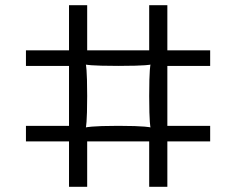

<svg xmlns="http://www.w3.org/2000/svg" viewBox="-20 -720 910 740"><path d="M790 -466V-526H625V-700H555V-526H316V-700H246V-526H80V-466H246V-235H80V-175H246V0H316V-175H555V0H625V-175H790V-235H625V-466ZM560 -229C560 -229 540 -235 436 -235C332 -235 311 -229 311 -229C311 -229 316 -246 316 -350C316 -454 311 -471 311 -471C311 -471 328 -466 436 -466C544 -466 560 -471 560 -471C560 -471 555 -455 555 -350C555 -245 560 -229 560 -229Z"/></svg>

Font: Gully Light
Style: Regular
Weight: 300
Designer: jaikishan Patel
Foundry: MagicType
Version: Version 1.000;Glyphs 3.2 (3242)